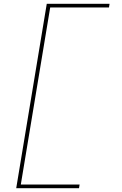

<svg xmlns="http://www.w3.org/2000/svg" viewBox="-20 -843 640 1006"><path d="M65 143 225 -823H554L551 -804H243L89 124H397L394 143Z"/></svg>

Font: Iosevka Curly Slab ThExObl
Style: Regular
Weight: 100
Width: 7
Italic angle: -9°
Monospace: yes
Designer: Belleve Invis
Foundry: Belleve Invis
Version: Version 11.1.0; ttfautohint (v1.8.3)